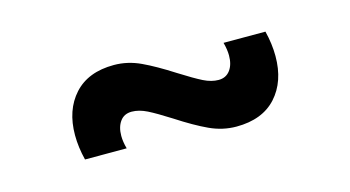

<svg xmlns="http://www.w3.org/2000/svg" viewBox="-39 -527 775 425"><g transform="rotate(-15 349.0 -315.0)"><path d="M331.5 -267.5Q300 -287.5 281.5 -296.8Q263 -306 246.5 -306Q229 -306 219.8 -293.2Q210.5 -280.5 210.5 -260Q210.5 -246.5 215 -230.5H119.5Q112 -260.5 112 -288Q112 -345.5 144 -380.8Q176 -416 235 -416Q266.5 -416 296 -402.2Q325.5 -388.5 366 -362.5Q398.5 -342 416.5 -333Q434.5 -324 451 -324Q468 -324 477.5 -336.8Q487 -349.5 487 -370.5Q487 -384 482.5 -400.5H578.5Q586 -370.5 586 -342.5Q586 -284.5 554 -249.2Q522 -214 462.5 -214Q431 -214 401.2 -227.8Q371.5 -241.5 331.5 -267.5Z"/></g></svg>

Font: Hauora SemiBold
Style: Regular
Weight: 600
Designer: Wayne Shih
Foundry: WCYS
Version: Version 1.001